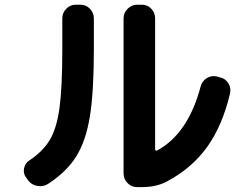

<svg xmlns="http://www.w3.org/2000/svg" viewBox="-20 -762 1040 808"><path d="M556.6 25.4Q533.2 25.4 516.6 8.3Q500 -8.8 500 -32.2V-684.6Q500 -708 517.1 -725.1Q534.2 -742.2 556.6 -742.2H577.1Q600.6 -742.2 616.7 -725.1Q632.8 -708 632.8 -684.6V-132.8Q632.8 -129.9 635.7 -128.4Q638.7 -127 641.6 -128.9Q771.5 -199.2 824.2 -397.5Q830.1 -420.9 850.1 -433.1Q870.1 -445.3 891.6 -440.4L905.3 -436.5Q928.7 -431.6 940.9 -411.6Q953.1 -391.6 948.2 -369.1Q916 -233.4 852.1 -144Q788.1 -54.7 683.6 1Q639.6 25.4 577.1 25.4ZM98.6 -2.9 90.8 -13.7Q77.1 -30.3 81.1 -52.7Q85 -75.2 103.5 -86.9Q161.1 -125 189.9 -173.8Q218.8 -222.7 230.5 -308.6Q242.2 -394.5 242.2 -554.7V-684.6Q242.2 -708 258.8 -725.1Q275.4 -742.2 297.9 -742.2H318.4Q341.8 -742.2 358.4 -725.1Q375 -708 375 -684.6V-554.7Q375 -376 358.4 -272.9Q341.8 -169.9 301.3 -104.5Q260.7 -39.1 182.6 11.7Q163.1 24.4 138.2 20.5Q113.3 16.6 98.6 -2.9Z"/></svg>

Font: Rounded Mgen+ 2m bold
Style: Bold
Weight: 700
Designer: [Source Han Sans]
Ryoko NISHIZUKA  (kana & ideographs); Paul D. Hunt (Latin, Greek & Cyrillic); Wenlong ZHANG  (bopomofo
Version: Version 1.059.20150602